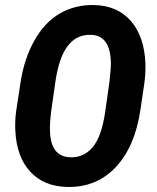

<svg xmlns="http://www.w3.org/2000/svg" viewBox="-20 -741 630 771"><path d="M250 9.8Q156.2 7.8 101.3 -51.8Q46.4 -111.3 41.5 -217.3Q39.6 -253.9 44.4 -291.5L62.5 -409.7Q76.7 -504.4 117.7 -577.6Q158.7 -650.9 219.7 -686.5Q280.8 -722.2 357.4 -720.7Q452.1 -718.8 506.1 -656Q560.1 -593.3 564 -484.4Q564.9 -443.4 559.6 -406.7L543.5 -297.9Q521.5 -151.4 444.6 -69.6Q367.7 12.2 250 9.8ZM419.4 -411.6Q425.3 -461.9 425.3 -489.3Q422.9 -598.1 346.7 -601.1Q288.1 -603.5 252.2 -556.9Q216.3 -510.3 202.1 -410.6L185.1 -291Q179.2 -242.7 180.7 -215.3Q183.1 -112.8 261.2 -109.4Q316.9 -107.4 352.5 -150.4Q388.2 -193.4 402.3 -291Z"/></svg>

Font: TypoPRO Roboto
Style: Bold Italic
Weight: 700
Italic angle: -12°
Designer: Google
Version: Version 2.136; 2016